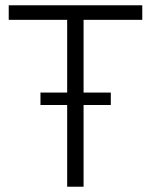

<svg xmlns="http://www.w3.org/2000/svg" viewBox="-20 -706 572 726"><path d="M234 0V-631H13V-686H518V-631H296V0ZM133 -309V-356H399V-309Z"/></svg>

Font: Archivo SemiCondensed ExtraLight
Style: Regular
Weight: 250
Width: 4
Designer: Hector Gatti
Foundry: Omnibus-Type
Version: Version 2.001